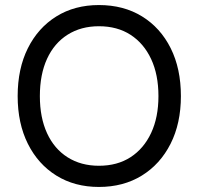

<svg xmlns="http://www.w3.org/2000/svg" viewBox="-20 -729 788 761"><path d="M372 12Q276 12 203.5 -33Q131 -78 90.5 -159Q50 -240 50 -348Q50 -457 90.5 -538Q131 -619 203.5 -664Q276 -709 372 -709Q470 -709 543 -664Q616 -619 656.5 -538Q697 -457 697 -348Q697 -240 656 -159Q615 -78 542 -33Q469 12 372 12ZM372 -72Q445 -72 497.5 -106Q550 -140 579 -202Q608 -264 608 -348Q608 -433 579 -495Q550 -557 497.5 -591Q445 -625 372 -625Q301 -625 248 -591.5Q195 -558 166.5 -496Q138 -434 138 -348Q138 -263 166.5 -201Q195 -139 248 -105.5Q301 -72 372 -72Z"/></svg>

Font: Hanken Grotesk
Style: Regular
Weight: 400
Designer: Alfredo Marco Pradil
Foundry: Hanken Design Co.
Version: Version 3.013